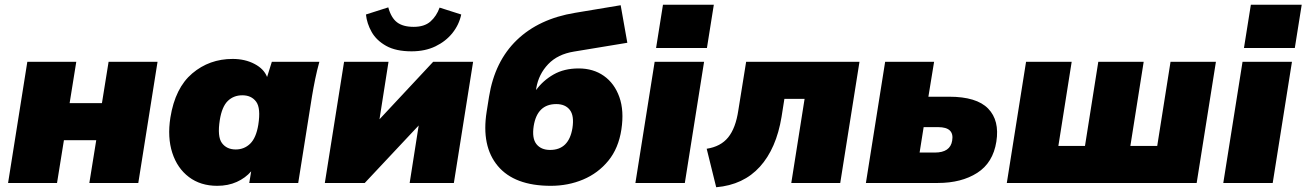

<svg xmlns="http://www.w3.org/2000/svg" viewBox="-20 -770 5498 808"><path d="M14 0 95 -510H301L273 -336H409L437 -510H643L562 0H356L385 -180H249L220 0Z M894 12Q824 12 775 -25Q726 -62 705 -127Q684 -192 697 -275Q717 -400 789 -461Q861 -522 959 -522Q1011 -522 1051 -501Q1091 -480 1104 -446L1124 -510H1324Q1314 -474 1306.5 -437.5Q1299 -401 1293 -365L1235 0H1029L1037 -49Q1013 -21 976.5 -4.5Q940 12 894 12ZM972 -141Q1008 -141 1033 -165.5Q1058 -190 1067 -245Q1078 -315 1058 -342Q1038 -369 1000 -369Q963 -369 938.5 -345Q914 -321 905 -265Q894 -195 914 -168Q934 -141 972 -141Z M1347 0 1428 -510H1615L1577 -268L1803 -510H1971L1890 0H1704L1742 -242L1515 0ZM1712 -554Q1646 -554 1605 -577Q1564 -600 1544 -635.5Q1524 -671 1520 -709L1614 -739Q1626 -695 1651 -676Q1676 -657 1721 -657Q1766 -657 1791.5 -679.5Q1817 -702 1830 -738L1921 -709Q1912 -666 1884 -631Q1856 -596 1812.5 -575Q1769 -554 1712 -554Z M2298 12Q2145 12 2075 -71.5Q2005 -155 2028 -300L2038 -363Q2062 -512 2155 -601.5Q2248 -691 2400 -716L2592 -748L2620 -590L2396 -553Q2327 -542 2287 -500Q2247 -458 2237 -400L2236 -391Q2265 -431 2309.5 -456.5Q2354 -482 2415 -482Q2477 -482 2521.5 -450.5Q2566 -419 2586.5 -361.5Q2607 -304 2595 -225Q2583 -146 2540 -93.5Q2497 -41 2434 -14.5Q2371 12 2298 12ZM2295 -139Q2374 -139 2389 -231Q2397 -283 2378 -307.5Q2359 -332 2321 -332Q2241 -332 2226 -240Q2218 -188 2237.5 -163.5Q2257 -139 2295 -139Z M2741 -568 2770 -750H2984L2955 -568ZM2654 0 2735 -510H2943L2862 0Z M2994 18 2954 -144Q3013 -153 3044.5 -192Q3076 -231 3087 -305L3120 -510H3597L3516 0H3310L3366 -354H3281L3269 -278Q3247 -145 3178 -68.5Q3109 8 2994 18Z M3624 0 3705 -510H3911L3887 -363H3974Q4090 -363 4138.5 -313Q4187 -263 4173 -174Q4159 -85 4092.5 -42.5Q4026 0 3927 0ZM3850 -128H3914Q3979 -128 3987 -178Q3997 -235 3928 -235H3867Z M4217 0 4298 -510H4490L4434 -156H4546L4602 -510H4793L4737 -156H4850L4906 -510H5097L5016 0Z M5215 -568 5244 -750H5458L5429 -568ZM5128 0 5209 -510H5417L5336 0Z"/></svg>

Font: Mulish ExtraBlack
Style: Italic
Weight: 1000
Italic angle: -9°
Designer: Vernon Adams
Foundry: Vernon Adams
Version: Version 3.603; ttfautohint (v1.8.3)